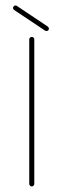

<svg xmlns="http://www.w3.org/2000/svg" viewBox="-20 -666 222 686"><path d="M35.6 -646.5C33.2 -646.5 31.2 -645.5 29.3 -643.6C27.3 -641.6 26.4 -639.6 26.4 -637.7C26.4 -634.8 27.8 -632.3 30.3 -630.4L141.1 -556.6C142.6 -555.7 144 -555.2 146 -555.2C148.4 -555.2 150.4 -555.7 152.3 -557.6C154.3 -559.6 154.8 -561.5 154.8 -564C154.8 -566.4 153.3 -568.8 150.4 -571.3L40 -645C39.1 -646 37.6 -646.5 35.6 -646.5ZM93.3 -534.2C91.3 -534.2 89.4 -533.2 87.4 -531.7C85.4 -529.8 84.5 -527.8 84.5 -525.4V-8.8C84.5 -6.3 85.4 -4.4 87.4 -2.4C89.4 -0.5 91.3 0 93.8 0C95.7 0 97.7 -0.5 99.6 -2.4C101.6 -4.4 102.5 -6.3 102.5 -8.8V-525.4C102.5 -527.8 101.6 -529.8 99.6 -531.7C97.7 -533.2 95.7 -534.2 93.3 -534.2Z"/></svg>

Font: Mill
Style: Thin
Weight: 100
Version: Version 001.000